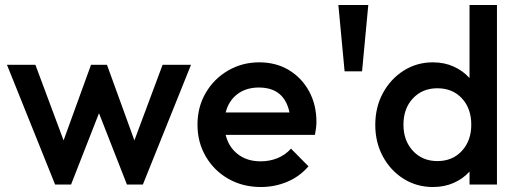

<svg xmlns="http://www.w3.org/2000/svg" viewBox="-20 -740 2074 770"><path d="M201 0 8 -480H122L235 -177L345 -480H409L519 -177L632 -480H746L553 0H489L377 -286L265 0Z M1026 10Q954 10 896.5 -22.5Q839 -55 805.5 -112Q772 -169 772 -240Q772 -311 805 -367.5Q838 -424 894.5 -457Q951 -490 1020 -490Q1087 -490 1138.5 -459Q1190 -428 1219.5 -374Q1249 -320 1249 -251Q1249 -229 1243 -199H885Q897 -150 934 -121.5Q971 -93 1025 -93Q1062 -93 1093.5 -106Q1125 -119 1147 -144L1217 -73Q1182 -32 1132 -11Q1082 10 1026 10ZM1018 -389Q967 -389 932 -362.5Q897 -336 885 -289H1141Q1120 -389 1018 -389Z M1362 -454 1337 -720H1457L1432 -454Z M1716 10Q1651 10 1598.5 -23Q1546 -56 1515.5 -112.5Q1485 -169 1485 -239Q1485 -310 1515.5 -366.5Q1546 -423 1598.5 -456.5Q1651 -490 1716 -490Q1762 -490 1799.5 -473Q1837 -456 1863 -427V-720H1973V0H1863V-52Q1837 -23 1799.5 -6.5Q1762 10 1716 10ZM1734 -94Q1795 -94 1832.5 -135Q1870 -176 1870 -240Q1870 -305 1832.5 -345.5Q1795 -386 1734 -386Q1674 -386 1636 -345.5Q1598 -305 1598 -240Q1598 -176 1636 -135Q1674 -94 1734 -94Z"/></svg>

Font: Outfit Medium
Style: Regular
Weight: 500
Designer: Rodrigo Fuenzalida
Foundry: fragTYPE
Version: Version 1.100; ttfautohint (v1.8.4.7-5d5b);gftools[0.9.27]